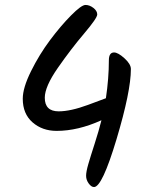

<svg xmlns="http://www.w3.org/2000/svg" viewBox="-20 -744 591 776"><path d="M441 -532Q457 -532 483 -508.5Q509 -485 509 -465Q509 -375 451 -181.5Q393 12 360 12Q349 12 338.5 -2.5Q328 -17 328 -33.5Q328 -50 337 -81Q346 -112 362.5 -163Q379 -214 390 -258Q295 -215 209 -215Q151 -215 111.5 -249.5Q72 -284 72 -345Q72 -389 105.5 -456.5Q139 -524 182 -581.5Q225 -639 267 -681.5Q309 -724 325.5 -724Q342 -724 357.5 -712Q373 -700 373 -685.5Q373 -671 320 -608.5Q267 -546 214 -470Q161 -394 161 -349Q161 -294 217 -294Q265 -294 335.5 -320Q406 -346 408 -347Q420 -428 420 -500Q420 -532 441 -532Z"/></svg>

Font: Kalam
Style: Regular
Weight: 400
Designer: Lipi Raval (Devanagari and Latin), Jonny Pinhorn (Latin)
Foundry: Indian Type Foundry
Version: Version 2.001;PS 1.0;hotconv 1.0.79;makeotf.lib2.5.61930; tt